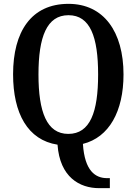

<svg xmlns="http://www.w3.org/2000/svg" viewBox="-20 -745 710 998"><path d="M495 233H551V181H537C476 181 420 144 411 3C547 -31 622 -166 622 -358C622 -580 519 -725 336 -725C142 -725 48 -580 48 -359C48 -156 124 -17 279 7C291 176 394 233 495 233ZM335 -49C223 -49 180 -163 180 -358C180 -553 223 -666 336 -666C449 -666 490 -553 490 -358C490 -163 449 -49 335 -49Z"/></svg>

Font: Noto Serif Bengali Condensed SemiBold
Style: Regular
Weight: 600
Width: 3
Designer: Juan Bruce, Universal Thirst, Indian Type Foundry and the Monotype Design Team.
Foundry: Monotype Imaging Inc.
Version: Version 2.003